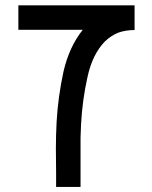

<svg xmlns="http://www.w3.org/2000/svg" viewBox="-20 -740 601 760"><path d="M52.7 -719.7Q52.7 -719.7 52.7 -718.8Q206.1 -718.8 512.7 -718.8Q512.7 -718.8 512.7 -718.8Q512.7 -686.5 512.7 -622.1Q512.7 -622.1 512.7 -621.1Q476.6 -621.1 447.3 -610.4Q418.9 -598.6 395.5 -576.2Q345.7 -525.4 326.2 -434.6Q305.7 -342.8 300.8 -247.1Q297.9 -195.3 298.8 -145.5Q298.8 -96.7 298.8 -55.7Q298.8 -40 298.8 -26.4Q298.8 -13.7 298.8 0Q266.6 0 202.1 0Q202.1 -13.7 202.1 -26.4Q202.1 -39.1 202.1 -54.7Q201.2 -100.6 201.2 -152.3Q201.2 -204.1 204.1 -257.8Q210 -359.4 231.4 -457Q253.9 -554.7 307.6 -622.1Q222.7 -622.1 52.7 -622.1Q52.7 -646.5 52.7 -670.9Q52.7 -695.3 52.7 -719.7Z"/></svg>

Font: Oishi
Style: Regular
Weight: 400
Designer: bBranding
Version: Version 1.0